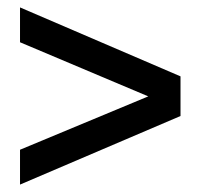

<svg xmlns="http://www.w3.org/2000/svg" viewBox="-20 -590 541 518"><path d="M34 -92V-186L380 -330L34 -476V-570L467 -384V-277Z"/></svg>

Font: Alexandria Medium
Style: Regular
Weight: 500
Designer: Mohamed Gaber
Foundry: Kief Type Foundry
Version: Version 5.100